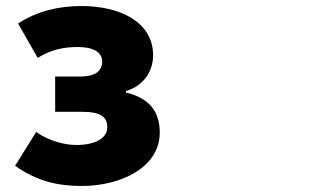

<svg xmlns="http://www.w3.org/2000/svg" viewBox="-20 -563 1040 637"><path d="M252 54C380 54 510 -7 510 -123C510 -199 469 -239 398 -256V-261C462 -280 488 -333 488 -379C488 -493 374 -543 250 -543C174 -543 103 -526 40 -485L105 -371C149 -398 190 -407 238 -407C291 -407 319 -389 319 -359C319 -326 294 -309 246 -309H163V-192H255C310 -192 336 -177 336 -141C336 -103 293 -82 234 -82C196 -82 145 -94 100 -125L30 -13C105 40 175 54 252 54Z"/></svg>

Font: コーポレート・ロゴ ver3 Bold
Style: Regular
Weight: 700
Designer: [KANA_main] LOGOTYPE.JP [Source Han Sans] Ryoko NISHIZUKA 西塚涼子 (kana, bopomofo & ideographs); Paul D. Hunt (Latin, Greek
Version: Version 12.001;FEAKit 1.0